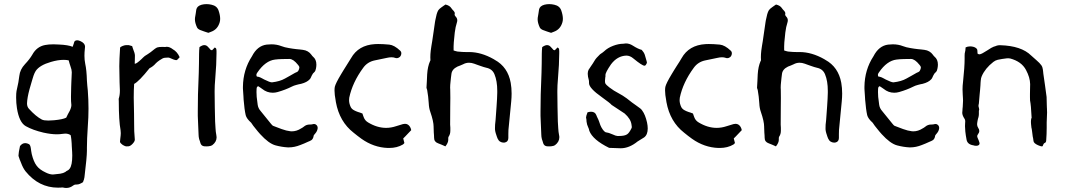

<svg xmlns="http://www.w3.org/2000/svg" viewBox="-20 -722 5253 947"><path d="M330.1 -244.1Q330.1 -264.2 331.1 -293.9L332 -318.8Q332.5 -328.6 333 -340.3Q334 -363.3 334 -364.3V-366.2Q334 -377.9 327.6 -395L322.8 -409.7Q319.8 -418 318.8 -424.3Q307.1 -426.8 293.5 -426.8Q265.6 -426.8 231 -416.5Q175.3 -400.4 156.2 -372.1Q149.9 -361.8 145.5 -349.1L140.6 -333.5L135.7 -316.9Q129.4 -296.9 125.5 -281.7Q114.3 -240.2 113.3 -212.9V-211.4Q113.3 -195.8 122.6 -185.5Q157.2 -147.5 186.5 -132.3Q196.3 -127.4 218.3 -127.4Q230.5 -127.4 246.6 -128.9Q289.1 -132.8 306.6 -141.6L314.9 -158.7L324.2 -175.8Q332 -191.9 332 -204.1Q332 -207 331.5 -210Q330.1 -219.2 330.1 -244.1ZM413.1 -274.9Q416.5 -230.5 416.5 -186.5Q416.5 -142.6 413.1 -99.1Q408.7 -34.7 408.7 5.9V22Q408.7 52.7 396.5 152.3Q395.5 157.7 393.6 165L391.1 170.9L389.6 176.3L381.3 181.2L373 185.1Q366.2 188 359.4 188H355Q347.7 188 341.8 192.4Q325.7 205.1 307.1 205.1Q299.3 205.1 291.5 203.1L286.6 202.6L282.2 203.1Q273.9 203.6 266.1 203.6Q171.4 203.6 106 123Q93.3 106.9 84 81.5Q82 75.7 79.1 69.3L77.1 64.9L75.7 60.5Q72.3 52.2 71.3 47.4V43.9Q71.3 31.7 78.6 -1.5Q89.8 -16.1 104.5 -16.1Q112.8 -16.1 122.6 -11.2Q129.4 -7.3 131.8 7.8L132.8 14.6L133.8 22.5Q134.8 31.7 136.7 38.6Q146 76.2 160.6 95.2Q174.8 114.7 205.6 128.9Q225.1 138.7 241.2 138.7Q246.1 138.7 250.5 137.7L276.9 134.8Q292.5 132.3 302.7 126Q304.2 123.5 312 119.6L317.9 116.2Q321.3 113.3 323.7 109.9Q336.4 92.8 336.4 45.4Q336.4 37.6 335.9 28.8Q335.4 12.2 334 -2L333.5 -14.6Q332.5 -23.4 332 -32.7L330.6 -43.9L328.6 -55.2Q317.9 -63 301.3 -63Q294.4 -63 286.1 -61.5Q274.4 -59.6 260.3 -59.6Q231.9 -59.6 194.3 -67.9Q142.1 -80.1 107.4 -99.6Q74.7 -117.7 63.5 -188.5Q59.6 -213.9 59.6 -240.7Q59.6 -263.2 61.5 -272.9Q72.8 -321.3 75.2 -347.2Q78.6 -379.4 103 -405.3Q126.5 -430.2 139.2 -452.1Q161.1 -492.2 202.6 -500Q219.7 -503.4 244.1 -503.4Q256.3 -503.4 270.5 -502.4Q315.9 -500.5 338.4 -491.2Q341.3 -500 343.8 -506.8L345.2 -511.7L346.2 -514.6Q347.2 -517.6 348.1 -518.6Q353 -523.4 360.4 -523.4Q368.2 -523.4 378.9 -518.1Q399.4 -507.8 399.4 -492.2V-491.2Q398.9 -484.4 397 -463.9Q396.5 -455.1 396.5 -446.8Q396.5 -426.8 400.4 -407.2Q407.2 -377 408.7 -324.2L410.6 -299.8Z M602.1 0Q598.1 0 585.9 -6.8Q571.8 -17.1 571.8 -22.9L573.2 -37.1Q575.7 -55.7 575.7 -65.4Q575.7 -73.2 574.7 -79.6Q565.9 -127 565.9 -222.7Q565.9 -232.9 565.4 -234.4Q571.3 -252 571.3 -275.4L569.8 -315.4L568.4 -396Q568.4 -425.8 572.3 -486.3Q572.8 -490.7 585.4 -495.6Q596.2 -499.5 602.5 -499.5H614.7Q623.5 -497.6 631.8 -494.6L635.7 -482.4Q645.5 -459 645.5 -447.8Q645 -437.5 645 -422.9Q645 -413.1 644.5 -408.2Q645 -407.7 646 -407.7Q653.8 -407.7 678.7 -431.2Q682.6 -434.6 685.5 -438L694.3 -445.8L709 -455.1L723.1 -464.8Q747.6 -485.4 755.6 -488Q763.7 -490.7 781.2 -490.7L794.4 -490.2Q798.3 -491.2 802.2 -491.2Q816.9 -491.2 832.5 -479Q854 -467.3 866.2 -439.9Q854.5 -425.3 849.6 -425.3Q845.2 -425.3 835.9 -428.5Q826.7 -431.6 816.9 -436.5Q813.5 -438 809.1 -438Q803.2 -438 792.5 -437Q783.7 -436.5 767.1 -424.8Q754.4 -416 748.5 -409.7Q735.8 -394.5 717.3 -385.3Q665.5 -320.3 641.6 -308.1Q639.6 -279.8 639.6 -240.2Q639.6 -205.6 641.1 -162.6Q641.6 -141.1 641.6 -109.4Q641.6 -87.9 642.1 -74.7L645 -33.2Q645 -24.9 634.8 -13.7Q624.5 -2.4 615.2 -0.5Z M1058.1 -669.9Q1065.9 -647 1065.9 -629.4Q1065.9 -619.6 1063.5 -611.8Q1053.2 -576.7 1021.5 -565.4Q1018.6 -564.5 1007.8 -560.1L997.1 -563.5L986.8 -566.9Q974.6 -570.8 966.8 -574.2Q955.6 -579.1 951.7 -586.9Q941.4 -609.4 941.4 -627Q941.4 -630.9 941.9 -634.8L945.3 -654.8L948.2 -674.8Q951.7 -692.4 974.6 -698.7Q986.3 -701.7 998.5 -701.7Q1010.7 -701.7 1023.4 -698.7Q1050.3 -692.9 1058.1 -669.9ZM1041 -122.6 1043 -89.4Q1043.9 -71.3 1046.9 -56.6Q1048.3 -50.8 1048.3 -44.9Q1048.3 -22 1026.9 -5.9Q1021.5 -2 1008.8 -0.5Q1003.4 0 997.6 0Q992.2 0 986.8 -0.5Q973.1 -2.4 968.8 -15.6L965.8 -25.9L962.4 -35.6Q959.5 -47.4 959.5 -56.6L957.5 -103.5L955.6 -149.9V-174.3Q955.6 -211.9 956.5 -256.3L960.4 -363.3L961.4 -409.7L961.9 -456.1L962.4 -472.7L963.9 -489.7L970.7 -494.1Q974.6 -496.6 978 -497.6Q983.4 -499.5 987.8 -499.5Q998.5 -499.5 1006.3 -490.2L1012.7 -483.4L1019 -476.1Q1019.5 -475.6 1022 -475.1L1025.9 -474.1L1032.2 -480.5L1039.1 -487.8Q1045.4 -485.8 1046.9 -480.5L1047.9 -470.7V-458Q1047.9 -407.7 1041.5 -332.5Q1038.6 -300.3 1038.6 -273.9V-266.6Q1039.1 -191.4 1041 -122.6Z M1250 -365.2Q1246.1 -359.9 1245.1 -356Q1244.6 -354 1244.6 -352.5Q1244.6 -348.1 1247.1 -344.2H1248Q1253.4 -344.2 1263.2 -340.3L1272.9 -335.4L1283.7 -329.6Q1311 -315.9 1320.8 -315.9H1321.8Q1360.4 -320.3 1385.3 -334.5L1410.6 -348.6L1435.5 -362.8L1444.3 -366.7Q1449.2 -369.1 1451.2 -372.6Q1456.5 -382.3 1456.5 -389.2Q1456.5 -391.1 1456.1 -392.6Q1455.1 -395.5 1453.1 -397.9L1449.7 -402.3Q1426.8 -431.2 1407.7 -431.2H1407.2L1371.6 -430.7Q1351.1 -430.2 1336.4 -428.2Q1289.1 -422.4 1250 -365.2ZM1546.9 -90.8Q1546.9 -88.9 1546.4 -86.9Q1544.4 -74.7 1535.2 -64L1530.3 -58.1Q1527.3 -54.7 1526.9 -52.2Q1525.4 -38.6 1516.6 -31.2Q1513.2 -28.8 1507.8 -26.4L1498.5 -22.5L1480 -14.2L1461.4 -6.8Q1432.1 4.9 1405.3 4.9H1399.4Q1370.6 3.4 1339.4 -4.9Q1305.7 -13.7 1263.2 -60.5L1252.4 -72.8L1242.2 -85.4Q1228 -102.1 1218.8 -116.7Q1196.3 -136.7 1191.9 -153.8Q1185.5 -181.6 1181.6 -230.5Q1181.2 -238.3 1180.7 -247.6Q1180.2 -253.9 1179.7 -262.2Q1179.2 -276.4 1178.7 -277.3L1178.2 -285.6V-293.9Q1179.2 -377.9 1222.7 -444.3Q1249 -496.1 1294.9 -502Q1307.1 -503.4 1318.4 -503.4Q1345.2 -503.4 1367.7 -494.6Q1383.8 -488.3 1405.3 -484.9L1423.8 -481.9L1442.9 -479.5L1458.5 -478L1474.1 -476.1Q1501 -472.7 1516.1 -451.7Q1520 -445.8 1523.4 -442.9Q1540.5 -429.2 1540.5 -403.3Q1540.5 -395 1538.6 -384.8Q1537.6 -378.9 1535.6 -374Q1532.7 -367.7 1529.8 -365.7Q1523.4 -361.3 1517.6 -349.1L1513.2 -339.4Q1510.7 -334 1507.8 -331.1Q1494.1 -315.9 1465.3 -308.6L1453.6 -306.2L1441.9 -303.2Q1428.7 -299.8 1419.4 -294.9Q1388.7 -279.3 1349.6 -268.1Q1337.4 -264.6 1325.2 -264.6Q1296.4 -264.6 1272.9 -283.7L1263.2 -290.5L1253.4 -296.9Q1249 -295.4 1247.1 -291.5L1246.1 -287.6L1245.6 -283.7Q1245.1 -276.4 1245.1 -268.1Q1245.1 -256.8 1246.1 -244.1L1251 -205.1Q1253.4 -188 1265.6 -174.3L1315.4 -112.8L1321.3 -106Q1324.7 -102.1 1327.6 -101.1L1348.1 -93.3L1369.1 -85.4Q1393.1 -76.7 1411.6 -74.7Q1415 -74.2 1418.9 -74.2Q1442.9 -74.2 1464.8 -88.4L1471.7 -92.3L1478.5 -97.2Q1490.7 -107.9 1507.8 -107.9H1510.7L1517.6 -108.4L1524.4 -109.9Q1526.4 -110.4 1528.3 -110.4Q1534.2 -110.4 1537.6 -107.9Q1546.9 -102.1 1546.9 -90.8Z M2008.3 -80.1 1988.3 -59.1 1978.5 -48.8 1968.8 -39.1Q1973.6 -21 1974.6 -16.6L1971.2 -12.7Q1969.2 -10.3 1967.3 -9.3Q1938.5 7.8 1899.4 7.8H1893.1Q1823.2 5.4 1762.7 -37.6L1743.2 -52.2L1724.1 -67.4Q1654.3 -121.6 1636.7 -218.3L1635.7 -225.1Q1629.9 -255.9 1629.9 -275.4Q1629.9 -286.1 1631.3 -293.5Q1635.3 -311 1662.6 -356.4L1674.8 -376.5L1687 -396Q1703.1 -420.4 1711.4 -435.1Q1747.6 -499.5 1829.1 -504.4Q1836.4 -504.9 1845.2 -504.9Q1868.2 -504.9 1899.9 -502Q1924.8 -499.5 1953.6 -472.2Q1959.5 -466.8 1959.5 -459Q1959.5 -453.1 1956.1 -446.3Q1953.1 -440.4 1945.3 -437Q1940.9 -435.1 1936.5 -435.1Q1932.6 -435.1 1929.2 -436.5Q1920.9 -439.5 1910.6 -439.5Q1900.4 -439.5 1887.7 -436.5L1829.1 -424.3Q1792.5 -417 1771.5 -387.7Q1718.3 -315.4 1702.6 -240.2Q1701.7 -234.4 1701.7 -228Q1701.7 -211.4 1710 -193.8Q1715.3 -183.6 1727.1 -177.7Q1733.9 -173.8 1745.1 -169.9L1755.9 -166.5L1767.6 -162.1L1770.5 -153.3L1773.9 -144Q1779.8 -127.4 1795.4 -118.2Q1839.8 -91.3 1884.3 -91.3Q1908.7 -91.3 1933.6 -99.6Q1951.2 -105.5 1967.3 -109.9Q1972.7 -111.3 1977.5 -111.3Q1993.2 -111.3 2002.4 -96.2Q2004.4 -93.3 2005.9 -88.9Z M2499 -313.5Q2503.4 -288.6 2503.4 -260.7Q2503.4 -242.2 2501.5 -221.7L2487.8 -81.1L2487.3 -61V-41Q2486.8 -22.5 2469.7 -19Q2467.3 -18.6 2464.8 -18.6Q2459.5 -18.6 2453.1 -20.5Q2443.8 -23.9 2439.9 -29.3Q2433.1 -39.1 2430.7 -47.9L2424.8 -65.9Q2421.9 -76.2 2421.4 -84V-90.8Q2421.4 -97.7 2421.9 -106.9L2424.3 -129.9L2429.2 -197.3Q2432.1 -237.3 2432.6 -264.6V-273.9Q2432.6 -322.8 2418.9 -355.5Q2408.2 -381.8 2379.4 -387.7Q2366.7 -390.6 2349.1 -397L2334 -402.3L2319.3 -407.7Q2305.7 -412.6 2293.5 -412.6Q2277.8 -412.6 2263.7 -404.8Q2258.8 -402.3 2250 -398.9L2236.3 -393.6Q2209 -380.4 2206.5 -356.9L2204.1 -337.9L2202.1 -318.4Q2200.2 -302.7 2200.2 -289.6Q2200.2 -284.7 2200.7 -279.8L2201.2 -238.3L2200.7 -196.3L2200.2 -107.4L2201.2 -92.3V-77.6Q2201.2 -60.1 2192.9 -48.3Q2190.9 -45.4 2190.9 -40V-31.2Q2190.4 -17.1 2176.8 0L2167 -4.4L2158.2 -8.3Q2147.9 -12.7 2141.1 -15.1Q2121.1 -22 2121.1 -42L2120.6 -55.2L2119.6 -67.9Q2118.7 -84.5 2118.7 -93.8V-96.7Q2118.7 -123 2102.5 -169.9Q2095.7 -188.5 2094.7 -212.4Q2094.2 -226.1 2091.8 -245.1L2086.9 -278.3L2085 -283.7Q2083.5 -287.1 2083.5 -289.1L2085.4 -322.3L2086.9 -355.5Q2089.4 -394 2101.1 -420.4L2102.5 -422.9L2103 -425.3Q2102.5 -432.1 2102.5 -439.5Q2102.5 -454.6 2104.5 -472.2L2107.9 -495.6L2111.8 -519L2118.7 -565.9L2125.5 -613.3L2127 -621.6L2128.9 -630.4L2133.8 -651.9Q2137.2 -664.1 2142.1 -671.9Q2147 -678.7 2158.2 -686.5L2168 -693.4L2177.2 -699.7Q2198.2 -694.8 2206.5 -681.2Q2208 -678.2 2211.4 -674.8L2217.3 -668.5Q2223.1 -662.6 2223.1 -656.2Q2223.1 -654.8 2222.7 -653.3Q2222.2 -651.9 2222.2 -650.9Q2222.2 -645.5 2227.5 -640.1Q2235.4 -632.3 2235.4 -621.6Q2235.4 -616.2 2233.4 -610.4Q2226.6 -589.8 2223.1 -562L2220.7 -538.1L2218.3 -513.7L2217.3 -493.7V-473.1L2226.6 -470.2Q2232.4 -468.3 2236.3 -467.8L2260.3 -465.8Q2269.5 -465.3 2276.9 -465.3H2293.5Q2353 -465.3 2415 -430.2L2420.4 -426.8Q2484.9 -391.6 2499 -313.5Z M2748.5 -669.9Q2756.3 -647 2756.3 -629.4Q2756.3 -619.6 2753.9 -611.8Q2743.7 -576.7 2711.9 -565.4Q2709 -564.5 2698.2 -560.1L2687.5 -563.5L2677.2 -566.9Q2665 -570.8 2657.2 -574.2Q2646 -579.1 2642.1 -586.9Q2631.8 -609.4 2631.8 -627Q2631.8 -630.9 2632.3 -634.8L2635.7 -654.8L2638.7 -674.8Q2642.1 -692.4 2665 -698.7Q2676.8 -701.7 2689 -701.7Q2701.2 -701.7 2713.9 -698.7Q2740.7 -692.9 2748.5 -669.9ZM2731.4 -122.6 2733.4 -89.4Q2734.4 -71.3 2737.3 -56.6Q2738.8 -50.8 2738.8 -44.9Q2738.8 -22 2717.3 -5.9Q2711.9 -2 2699.2 -0.5Q2693.8 0 2688 0Q2682.6 0 2677.2 -0.5Q2663.6 -2.4 2659.2 -15.6L2656.2 -25.9L2652.8 -35.6Q2649.9 -47.4 2649.9 -56.6L2647.9 -103.5L2646 -149.9V-174.3Q2646 -211.9 2647 -256.3L2650.9 -363.3L2651.9 -409.7L2652.3 -456.1L2652.8 -472.7L2654.3 -489.7L2661.1 -494.1Q2665 -496.6 2668.5 -497.6Q2673.8 -499.5 2678.2 -499.5Q2689 -499.5 2696.8 -490.2L2703.1 -483.4L2709.5 -476.1Q2710 -475.6 2712.4 -475.1L2716.3 -474.1L2722.7 -480.5L2729.5 -487.8Q2735.8 -485.8 2737.3 -480.5L2738.3 -470.7V-458Q2738.3 -407.7 2731.9 -332.5Q2729 -300.3 2729 -273.9V-266.6Q2729.5 -191.4 2731.4 -122.6Z M3041.5 9.3Q3022.9 9.3 2984.4 7.3Q2903.8 -32.2 2886.7 -76.7Q2885.3 -85.9 2880.9 -94.7Q2875 -106.4 2873 -122.1Q2873 -132.3 2870.6 -142.1V-143.1Q2870.6 -148.9 2877.9 -168Q2887.7 -170.9 2895.5 -170.9Q2915 -170.9 2921.4 -153.8L2924.3 -146.5Q2933.1 -128.9 2934.6 -123.5Q2941.9 -100.6 2946.3 -93.8Q2960.4 -68.8 2971.7 -68.8Q2980 -68.4 3001.5 -59.1Q3018.1 -51.3 3025.4 -51.3H3033.7Q3061 -51.3 3073.2 -59.6Q3083.5 -66.4 3094.7 -89.4Q3096.2 -91.8 3096.2 -96.2L3094.7 -107.4Q3091.3 -135.3 3061 -162.1L2996.6 -204.6Q2990.2 -212.9 2949.2 -242.2Q2885.3 -287.1 2885.3 -311.5Q2885.3 -324.2 2884.3 -326.7Q2878.9 -344.7 2878.9 -357.9Q2878.9 -369.1 2882.8 -377.4Q2885.7 -382.8 2895 -395.8Q2904.3 -408.7 2912.6 -422.9Q2919.4 -435.1 2939.5 -454.1Q2955.6 -464.8 2960 -469.2Q2977.1 -485.8 3004.2 -496.1Q3031.2 -506.3 3054.7 -506.3Q3061 -507.8 3066.9 -507.8Q3084.5 -507.8 3101.1 -497.1Q3127.9 -480 3145 -476.1Q3155.3 -465.3 3160.2 -452.1Q3167.5 -425.8 3169.2 -420.9Q3170.9 -416 3170.9 -413.6Q3169.9 -407.7 3165 -401.4Q3162.6 -397.9 3158.7 -397.9Q3147.5 -397.9 3104 -433.6Q3087.4 -447.8 3069.3 -447.8Q3024.9 -446.3 2993.7 -404.8Q2965.8 -364.3 2965.8 -350.6Q2965.8 -349.1 2966.8 -348.1Q2966.8 -345.7 2965.3 -339.8Q2963.9 -330.1 2963.9 -323.2Q2963.9 -315.9 2965.3 -311.5Q2968.8 -303.7 2985.4 -291Q3007.8 -273.9 3030.8 -262.2Q3051.3 -251.5 3071.3 -236.8Q3099.6 -213.9 3118.7 -201.2Q3143.1 -185.1 3147.5 -176.8Q3162.6 -156.7 3171.4 -117.7Q3174.8 -101.6 3174.8 -88.4Q3174.8 -57.6 3157.2 -44.4L3125 -24.4Q3083.5 9.3 3041.5 9.3Z M3638.7 -80.1 3618.7 -59.1 3608.9 -48.8 3599.1 -39.1Q3604 -21 3605 -16.6L3601.6 -12.7Q3599.6 -10.3 3597.7 -9.3Q3568.8 7.8 3529.8 7.8H3523.4Q3453.6 5.4 3393.1 -37.6L3373.5 -52.2L3354.5 -67.4Q3284.7 -121.6 3267.1 -218.3L3266.1 -225.1Q3260.3 -255.9 3260.3 -275.4Q3260.3 -286.1 3261.7 -293.5Q3265.6 -311 3293 -356.4L3305.2 -376.5L3317.4 -396Q3333.5 -420.4 3341.8 -435.1Q3377.9 -499.5 3459.5 -504.4Q3466.8 -504.9 3475.6 -504.9Q3498.5 -504.9 3530.3 -502Q3555.2 -499.5 3584 -472.2Q3589.8 -466.8 3589.8 -459Q3589.8 -453.1 3586.4 -446.3Q3583.5 -440.4 3575.7 -437Q3571.3 -435.1 3566.9 -435.1Q3563 -435.1 3559.6 -436.5Q3551.3 -439.5 3541 -439.5Q3530.8 -439.5 3518.1 -436.5L3459.5 -424.3Q3422.9 -417 3401.9 -387.7Q3348.6 -315.4 3333 -240.2Q3332 -234.4 3332 -228Q3332 -211.4 3340.3 -193.8Q3345.7 -183.6 3357.4 -177.7Q3364.3 -173.8 3375.5 -169.9L3386.2 -166.5L3397.9 -162.1L3400.9 -153.3L3404.3 -144Q3410.2 -127.4 3425.8 -118.2Q3470.2 -91.3 3514.6 -91.3Q3539.1 -91.3 3564 -99.6Q3581.5 -105.5 3597.7 -109.9Q3603 -111.3 3607.9 -111.3Q3623.5 -111.3 3632.8 -96.2Q3634.8 -93.3 3636.2 -88.9Z M4129.4 -313.5Q4133.8 -288.6 4133.8 -260.7Q4133.8 -242.2 4131.8 -221.7L4118.2 -81.1L4117.7 -61V-41Q4117.2 -22.5 4100.1 -19Q4097.7 -18.6 4095.2 -18.6Q4089.8 -18.6 4083.5 -20.5Q4074.2 -23.9 4070.3 -29.3Q4063.5 -39.1 4061 -47.9L4055.2 -65.9Q4052.2 -76.2 4051.8 -84V-90.8Q4051.8 -97.7 4052.2 -106.9L4054.7 -129.9L4059.6 -197.3Q4062.5 -237.3 4063 -264.6V-273.9Q4063 -322.8 4049.3 -355.5Q4038.6 -381.8 4009.8 -387.7Q3997.1 -390.6 3979.5 -397L3964.4 -402.3L3949.7 -407.7Q3936 -412.6 3923.8 -412.6Q3908.2 -412.6 3894 -404.8Q3889.2 -402.3 3880.4 -398.9L3866.7 -393.6Q3839.4 -380.4 3836.9 -356.9L3834.5 -337.9L3832.5 -318.4Q3830.6 -302.7 3830.6 -289.6Q3830.6 -284.7 3831.1 -279.8L3831.5 -238.3L3831.1 -196.3L3830.6 -107.4L3831.5 -92.3V-77.6Q3831.5 -60.1 3823.2 -48.3Q3821.3 -45.4 3821.3 -40V-31.2Q3820.8 -17.1 3807.1 0L3797.4 -4.4L3788.6 -8.3Q3778.3 -12.7 3771.5 -15.1Q3751.5 -22 3751.5 -42L3751 -55.2L3750 -67.9Q3749 -84.5 3749 -93.8V-96.7Q3749 -123 3732.9 -169.9Q3726.1 -188.5 3725.1 -212.4Q3724.6 -226.1 3722.2 -245.1L3717.3 -278.3L3715.3 -283.7Q3713.9 -287.1 3713.9 -289.1L3715.8 -322.3L3717.3 -355.5Q3719.7 -394 3731.4 -420.4L3732.9 -422.9L3733.4 -425.3Q3732.9 -432.1 3732.9 -439.5Q3732.9 -454.6 3734.9 -472.2L3738.3 -495.6L3742.2 -519L3749 -565.9L3755.9 -613.3L3757.3 -621.6L3759.3 -630.4L3764.2 -651.9Q3767.6 -664.1 3772.5 -671.9Q3777.3 -678.7 3788.6 -686.5L3798.3 -693.4L3807.6 -699.7Q3828.6 -694.8 3836.9 -681.2Q3838.4 -678.2 3841.8 -674.8L3847.7 -668.5Q3853.5 -662.6 3853.5 -656.2Q3853.5 -654.8 3853 -653.3Q3852.5 -651.9 3852.5 -650.9Q3852.5 -645.5 3857.9 -640.1Q3865.7 -632.3 3865.7 -621.6Q3865.7 -616.2 3863.8 -610.4Q3856.9 -589.8 3853.5 -562L3851.1 -538.1L3848.6 -513.7L3847.7 -493.7V-473.1L3856.9 -470.2Q3862.8 -468.3 3866.7 -467.8L3890.6 -465.8Q3899.9 -465.3 3907.2 -465.3H3923.8Q3983.4 -465.3 4045.4 -430.2L4050.8 -426.8Q4115.2 -391.6 4129.4 -313.5Z M4315.4 -365.2Q4311.5 -359.9 4310.5 -356Q4310.1 -354 4310.1 -352.5Q4310.1 -348.1 4312.5 -344.2H4313.5Q4318.8 -344.2 4328.6 -340.3L4338.4 -335.4L4349.1 -329.6Q4376.5 -315.9 4386.2 -315.9H4387.2Q4425.8 -320.3 4450.7 -334.5L4476.1 -348.6L4501 -362.8L4509.8 -366.7Q4514.6 -369.1 4516.6 -372.6Q4522 -382.3 4522 -389.2Q4522 -391.1 4521.5 -392.6Q4520.5 -395.5 4518.6 -397.9L4515.1 -402.3Q4492.2 -431.2 4473.1 -431.2H4472.7L4437 -430.7Q4416.5 -430.2 4401.9 -428.2Q4354.5 -422.4 4315.4 -365.2ZM4612.3 -90.8Q4612.3 -88.9 4611.8 -86.9Q4609.9 -74.7 4600.6 -64L4595.7 -58.1Q4592.8 -54.7 4592.3 -52.2Q4590.8 -38.6 4582 -31.2Q4578.6 -28.8 4573.2 -26.4L4564 -22.5L4545.4 -14.2L4526.9 -6.8Q4497.6 4.9 4470.7 4.9H4464.8Q4436 3.4 4404.8 -4.9Q4371.1 -13.7 4328.6 -60.5L4317.9 -72.8L4307.6 -85.4Q4293.5 -102.1 4284.2 -116.7Q4261.7 -136.7 4257.3 -153.8Q4251 -181.6 4247.1 -230.5Q4246.6 -238.3 4246.1 -247.6Q4245.6 -253.9 4245.1 -262.2Q4244.6 -276.4 4244.1 -277.3L4243.7 -285.6V-293.9Q4244.6 -377.9 4288.1 -444.3Q4314.5 -496.1 4360.4 -502Q4372.6 -503.4 4383.8 -503.4Q4410.6 -503.4 4433.1 -494.6Q4449.2 -488.3 4470.7 -484.9L4489.3 -481.9L4508.3 -479.5L4523.9 -478L4539.6 -476.1Q4566.4 -472.7 4581.5 -451.7Q4585.4 -445.8 4588.9 -442.9Q4606 -429.2 4606 -403.3Q4606 -395 4604 -384.8Q4603 -378.9 4601.1 -374Q4598.1 -367.7 4595.2 -365.7Q4588.9 -361.3 4583 -349.1L4578.6 -339.4Q4576.2 -334 4573.2 -331.1Q4559.6 -315.9 4530.8 -308.6L4519 -306.2L4507.3 -303.2Q4494.1 -299.8 4484.9 -294.9Q4454.1 -279.3 4415 -268.1Q4402.8 -264.6 4390.6 -264.6Q4361.8 -264.6 4338.4 -283.7L4328.6 -290.5L4318.8 -296.9Q4314.5 -295.4 4312.5 -291.5L4311.5 -287.6L4311 -283.7Q4310.5 -276.4 4310.5 -268.1Q4310.5 -256.8 4311.5 -244.1L4316.4 -205.1Q4318.8 -188 4331.1 -174.3L4380.9 -112.8L4386.7 -106Q4390.1 -102.1 4393.1 -101.1L4413.6 -93.3L4434.6 -85.4Q4458.5 -76.7 4477.1 -74.7Q4480.5 -74.2 4484.4 -74.2Q4508.3 -74.2 4530.3 -88.4L4537.1 -92.3L4543.9 -97.2Q4556.2 -107.9 4573.2 -107.9H4576.2L4583 -108.4L4589.8 -109.9Q4591.8 -110.4 4593.8 -110.4Q4599.6 -110.4 4603 -107.9Q4612.3 -102.1 4612.3 -90.8Z M5143.1 -204.1Q5143.1 -196.8 5143.6 -189.9L5144 -184.6V-179.7Q5144.5 -173.8 5144.5 -167.5Q5144.5 -161.6 5144 -154.8Q5143.1 -134.8 5142.6 -118.2V-91.8Q5142.6 -60.5 5140.1 -28.8Q5139.6 -18.6 5131.3 -16.1Q5128.9 -15.1 5126.5 -10.3L5124.5 -5.9L5123 -2Q5122.1 0 5118.7 0Q5112.8 0 5099.6 -5.9Q5079.1 -15.1 5077.6 -25.9Q5076.7 -33.2 5075.7 -39.6L5073.7 -48.8Q5071.8 -59.1 5070.8 -71.8Q5070.3 -80.6 5068.8 -86.4L5067.4 -91.3Q5066.9 -95.2 5066.4 -100.6L5065.4 -109.9L5064.9 -119.1V-122.6Q5064.9 -131.3 5066.9 -138.2Q5067.9 -141.1 5068.4 -142.1V-143.1Q5067.9 -144 5067.9 -146.5Q5065.4 -202.1 5060.5 -226.6Q5060.1 -229 5060.1 -242.7V-258.8L5060.5 -282.7L5061 -307.1Q5060.5 -339.8 5040.5 -377Q5018.6 -418.5 4962.4 -433.6Q4958 -434.6 4952.6 -434.6Q4948.7 -434.6 4944.3 -434.1L4922.9 -431.2L4901.4 -427.2Q4889.2 -424.3 4879.4 -416.5Q4838.9 -384.8 4822.3 -346.2Q4818.4 -337.9 4817.4 -325.2L4816.4 -313.5L4815.9 -302.2Q4814.9 -290.5 4814 -277.8L4812 -257.3Q4810.1 -233.9 4808.1 -211.9L4807.6 -208.5L4806.6 -205.1Q4806.2 -202.1 4806.2 -200.2V-198.2Q4809.6 -186 4809.6 -181.6V-179.7L4808.6 -177.7L4808.1 -174.8V-159.2Q4808.1 -152.8 4806.2 -144.5L4803.7 -136.2L4801.8 -127.4L4800.3 -118.7L4799.3 -109.4Q4799.3 -99.6 4804.7 -91.3Q4810.1 -84 4810.1 -76.2Q4810.1 -67.9 4803.2 -59.1Q4799.8 -54.7 4799.8 -49.8Q4799.8 -46.9 4801.3 -43.5L4807.1 -29.8Q4810.1 -22.5 4811 -18.1Q4811.5 -16.6 4811.5 -15.1Q4811.5 -5.9 4800.3 -3.4Q4797.4 -2.9 4794.4 -2.9Q4791 -2.9 4787.6 -3.4L4782.2 -4.9L4777.3 -5.9Q4750.5 -11.2 4747.1 -34.7L4743.7 -54.2L4741.2 -73.7Q4739.7 -87.4 4739.7 -99.6Q4739.7 -106.9 4740.2 -113.3Q4740.7 -118.2 4740.7 -122.1V-125.5Q4740.2 -132.3 4737.3 -136.2Q4726.6 -152.3 4726.1 -165Q4726.1 -169.9 4727.1 -178.2L4727.5 -186L4728.5 -195.3Q4730 -212.4 4730 -225.6Q4730 -232.4 4729.5 -238.3L4729 -246.6L4728.5 -255.4Q4728 -267.6 4727.5 -281.2Q4727.5 -298.8 4730 -318.8Q4737.8 -391.6 4737.8 -431.2V-447.8Q4737.8 -460 4739.7 -464.8L4740.2 -467.8L4741.2 -471.7Q4742.2 -477.5 4742.7 -488.3Q4752.9 -493.2 4765.1 -493.2Q4769 -493.2 4772.9 -492.7Q4791 -490.2 4798.3 -480.5Q4801.3 -476.6 4801.3 -462.4V-458Q4805.7 -454.1 4810.5 -454.1H4811.5L4815.9 -455.1L4819.8 -456.5Q4826.2 -459 4834.5 -464.4L4850.6 -474.1Q4871.6 -488.3 4881.3 -491.7L4889.2 -494.1L4897 -497.1Q4904.8 -499 4910.6 -499H4913.1Q5017.6 -496.1 5065.9 -448.2L5092.3 -424.8Q5108.4 -411.1 5116.7 -399.4Q5121.6 -393.1 5123.5 -380.4L5125 -369.1L5126 -358.9L5134.3 -301.3Q5139.6 -266.1 5142.1 -243.7Q5143.1 -231.9 5143.1 -204.1Z"/></svg>

Font: Kurland
Style: Regular
Weight: 400
Designer: GGBot
Version: 0.22